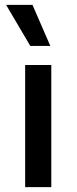

<svg xmlns="http://www.w3.org/2000/svg" viewBox="-20 -766 314 786"><path d="M190 0H83V-500H190ZM186 -578H104L5 -746H113Z"/></svg>

Font: Work Sans Medium
Style: Regular
Weight: 500
Designer: Wei Huang
Foundry: Wei Huang
Version: Version 1.500